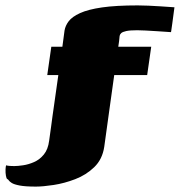

<svg xmlns="http://www.w3.org/2000/svg" viewBox="-142 -525 666 711"><path d="M-115 138Q-118 137 -120 126Q-122 115 -121.5 102.5Q-121 90 -119 87Q-115 89 -104.5 89.5Q-94 90 -89 90Q-76 90 -56 87Q-36 84 -15.5 75Q5 66 20.5 47Q36 28 40 -4Q45 -37 47.5 -58Q50 -79 52.5 -95.5Q55 -112 57.5 -130.5Q60 -149 64 -176.5Q68 -204 74 -247Q67 -247 54 -247Q41 -247 33 -247Q33 -249 35.5 -264.5Q38 -280 40.5 -299.5Q43 -319 45.5 -334.5Q48 -350 48 -352Q56 -352 69 -352Q82 -352 89 -352Q91 -367 93 -382Q95 -397 97 -412Q100 -430 112.5 -446.5Q125 -463 154.5 -476.5Q184 -490 235.5 -497.5Q287 -505 368 -505Q385 -505 408 -504Q431 -503 453 -501.5Q475 -500 489.5 -499Q504 -498 504 -498Q499 -457 496 -438Q493 -419 492.5 -413.5Q492 -408 491 -406Q491 -406 476 -407Q461 -408 439 -409.5Q417 -411 397 -412Q377 -413 366 -413Q339 -413 325.5 -410Q312 -407 307 -402.5Q302 -398 301 -392Q300 -381 299 -372.5Q298 -364 296 -352Q325 -352 357.5 -352Q390 -352 418 -352Q418 -350 415.5 -334.5Q413 -319 410.5 -299.5Q408 -280 405.5 -264.5Q403 -249 403 -247Q375 -247 342.5 -247Q310 -247 281 -247Q271 -175 264.5 -129Q258 -83 253.5 -49.5Q249 -16 244 19Q237 65 207 94Q177 123 136.5 138.5Q96 154 56.5 160Q17 166 -9 166Q-48 166 -69 162Q-90 158 -98.5 152.5Q-107 147 -109.5 143Q-112 139 -115 138Z"/></svg>

Font: Genos Black
Style: Italic
Weight: 900
Italic angle: -8°
Version: Version 1.010